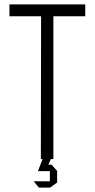

<svg xmlns="http://www.w3.org/2000/svg" viewBox="-20 -724 431 874"><path d="M166 0 167 -650 214 -704H223V0ZM23 -650V-704H214L167 -650ZM223 -650V-704H368V-650ZM188 55 193 26H215L240 54V55ZM153 55V54L174 0H211V1L188 55ZM157 130 134 102V101H207V130ZM207 130V55H240V107L208 130Z"/></svg>

Font: Foldit Thin Light
Style: Regular
Weight: 300
Version: Version 1.003